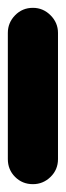

<svg xmlns="http://www.w3.org/2000/svg" viewBox="-20 -470 168 490"><path d="M0 -64H128V-386H0ZM64 -128Q37 -128 18.5 -109Q0 -90 0 -64Q0 -37 18.5 -18.5Q37 0 64 0Q90 0 109 -18.5Q128 -37 128 -64Q128 -90 109 -109Q90 -128 64 -128ZM64 -450Q37 -450 18.5 -431Q0 -412 0 -386Q0 -359 18.5 -340.5Q37 -322 64 -322Q90 -322 109 -340.5Q128 -359 128 -386Q128 -412 109 -431Q90 -450 64 -450Z"/></svg>

Font: Wavefont
Style: Bold
Weight: 700
Version: Version 3.004;gftools[0.9.33]